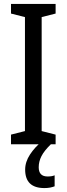

<svg xmlns="http://www.w3.org/2000/svg" viewBox="-20 -800 340 977"><path d="M263 -66H36V-115L107 -133V-713L36 -731V-780H263V-731L192 -713V-133L263 -115ZM177 51Q177 98 222 98Q234 98 242.5 96.5Q251 95 258 92V148Q248 152 235 154.5Q222 157 206 157Q108 157 108 63Q108 24 132.5 -13.5Q157 -51 192 -79L239 -66Q205 -33 191 -5.5Q177 22 177 51Z"/></svg>

Font: Noto Sans Malayalam UI Condensed
Style: Regular
Weight: 400
Width: 3
Designer: Jelle Bosma - Monotype Design Team
Foundry: Monotype Imaging Inc.
Version: Version 2.104; ttfautohint (v1.8.4.7-5d5b)